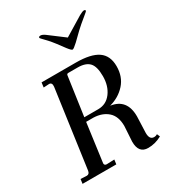

<svg xmlns="http://www.w3.org/2000/svg" viewBox="-198 -936 959 1058"><g transform="rotate(-30 281.5 -407.0)"><path d="M315.9 -568.8H255.9Q246.1 -568.8 245.1 -559.1L210 -313H298.8Q349.6 -313 380.9 -354.5Q412.1 -396 412.1 -458Q412.1 -520 388.9 -544.4Q365.7 -568.8 315.9 -568.8ZM319.8 -597.2Q415 -597.2 460 -566.2Q504.9 -535.2 504.9 -468Q504.9 -400.9 465.3 -356.9Q425.8 -313 365.2 -296.9Q464.4 -282.7 463.9 -171.9L460 -68.8Q460 -25.9 488.8 -25.9Q501 -25.9 509.8 -32.2L518.1 -13.2Q476.1 9.8 431.2 9.8Q371.1 9.8 371.1 -64L377 -161.1Q377 -223.1 342.5 -253.7Q308.1 -284.2 252.9 -286.1H206.1L172.9 -41Q172.9 -26.9 188 -26.9L236.8 -28.8L232.9 0H18.1L22 -28.8L61 -26.9Q78.1 -26.9 81.1 -48.8L149.9 -542Q152.8 -568.8 132.8 -568.8L98.1 -566.9L102.1 -597.2ZM511.2 -816.9Q511.2 -814 481.7 -790.3Q452.1 -766.6 424.8 -741.2L375 -692.9Q348.1 -668 341.1 -668Q334 -668 314.9 -692.9L278.8 -741.2Q258.8 -768.1 236.3 -790.5Q213.9 -813 213.9 -815.9Q213.9 -823.7 225.3 -824Q236.8 -824.2 253.9 -812L351.1 -738.8L471.2 -812Q493.2 -824.2 502.2 -824.2Q511.2 -824.2 511.2 -816.9Z"/></g></svg>

Font: Unna-Italic
Style: Italic
Weight: 400
Italic angle: -8°
Designer: Jorge de Buen U.
Foundry: Omnibus-Type
Version: Version 2.006;PS 002.006;hotconv 1.0.70;makeotf.lib2.5.58329